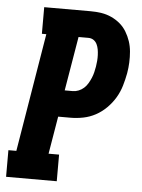

<svg xmlns="http://www.w3.org/2000/svg" viewBox="-53 -777 605 819"><g transform="rotate(5 250.0 -367.5)"><path d="M4 0V-114H38L122 -621H103V-735H302Q326 -735 348.5 -731.5Q371 -728 391.5 -718.5Q412 -709 428.5 -695Q445 -681 456.5 -662Q468 -643 475 -622Q482 -601 484 -578Q486 -555 485 -531.5Q484 -508 480 -485Q475 -458 467 -431Q459 -404 444.5 -379.5Q430 -355 409 -334Q388 -313 363 -299.5Q338 -286 310.5 -280.5Q283 -275 256 -275H203L176 -114H221V0ZM256 -389Q268 -389 280.5 -394Q293 -399 303 -408Q313 -417 320 -429Q327 -441 332 -453Q337 -465 340 -477.5Q343 -490 345 -502Q347 -514 348 -526.5Q349 -539 348.5 -551.5Q348 -564 346 -575.5Q344 -587 339 -597.5Q334 -608 324.5 -614.5Q315 -621 302 -621H260L221 -389Z"/></g></svg>

Font: Iosevka Slab Heavy
Style: Italic
Weight: 900
Italic angle: -9°
Monospace: yes
Designer: Belleve Invis
Foundry: Belleve Invis
Version: Version 11.1.0; ttfautohint (v1.8.3)